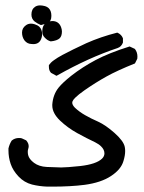

<svg xmlns="http://www.w3.org/2000/svg" viewBox="-20 -528 540 719"><path d="M11.7 35.2Q11.7 28.8 11.7 27.8Q15.1 12.7 23.4 -1L24.4 -2Q35.6 -11.2 50.8 -11.2Q59.1 -11.2 62 -9.8L78.1 -2.4L79.1 -1Q87.4 8.8 87.4 19.5Q87.4 24.4 85.7 29.3Q84 34.2 84 40.3Q84 46.4 85.4 52.7Q88.9 67.9 107.4 81.8Q126 95.7 154.8 97.2Q196.8 99.1 209 99.1Q229.5 99.1 280.3 93.8Q340.8 86.9 362.3 65.9Q371.1 57.1 371.1 46.4Q371.1 32.2 358.4 20Q350.1 11.7 336.4 4.9Q305.2 -9.8 269.3 -29.5Q233.4 -49.3 204.6 -76.7Q175.8 -104.5 175.8 -132.8Q175.8 -134.8 175.8 -136.7Q178.7 -174.3 199.7 -200.2Q214.8 -218.8 246.6 -244.1Q288.6 -276.9 338.1 -303.2Q387.7 -329.6 465.3 -354L484.4 -345.2L485.8 -343.8Q494.6 -332 494.6 -316.4Q494.6 -313 494.1 -308.1L485.4 -290.5Q418.5 -263.7 378.2 -241.2Q337.9 -218.8 296.4 -189.9Q273.4 -173.8 261.7 -162.1Q253.4 -153.8 251.5 -148.4Q250.5 -146 250.5 -143.6Q250.5 -134.8 260.7 -124.5Q277.3 -108.9 298.8 -96.7Q320.8 -84 347.7 -72.3Q375.5 -59.6 408.7 -30.3Q442.9 0 447.3 22.5Q448.7 29.8 448.7 37.6Q448.7 54.2 442.4 74.7Q433.6 106.4 395.5 131.3Q358.4 155.8 297.4 164.1Q244.6 170.9 175.3 170.9Q167 170.9 158.2 170.9H157.7Q127.9 169.9 100.1 163.1Q70.3 155.3 49.3 132.8Q28.3 110.4 20 85.9Q11.7 61.5 11.7 35.2ZM163.1 -277.8Q163.1 -279.8 163.1 -284.2Q167 -289.6 171.1 -293.7Q175.3 -297.9 182.1 -302.7Q194.8 -312 213.9 -322.3Q250.5 -341.8 303.2 -366.2Q356.9 -390.1 418.9 -405.8L421.4 -404.8Q434.6 -398.4 439.9 -385.7L440.4 -384.3V-368.7Q434.6 -353 420.4 -348.1Q312 -312 195.3 -246.1L191.4 -244.1L170.9 -255.4L169.9 -256.8Q163.1 -264.6 163.1 -277.8ZM76.7 -433.1Q85 -439.5 96.2 -439.5Q102.5 -439.5 110.4 -437Q121.1 -433.6 127.4 -427.7Q137.7 -417.5 137.7 -399.9Q137.7 -393.1 135.7 -386.7Q128.9 -362.8 105 -362.8Q101.1 -362.8 97.2 -363.3Q82 -363.8 71.8 -376.5Q62.5 -389.2 62.5 -406Q62.5 -422.9 76.7 -433.1ZM138.2 -410.2Q138.2 -421.4 142.1 -430.2Q147.9 -442.4 160.2 -446.3Q168.9 -449.2 175.8 -449.2Q199.7 -449.2 208.5 -426.8Q211.9 -418 211.9 -410.2Q211.9 -393.1 203.6 -384.8Q193.8 -375.5 169.9 -373Q163.1 -375 157.7 -378.4Q151.9 -382.3 147 -387.7Q138.2 -396.5 138.2 -410.2ZM97.7 -473.6Q97.7 -493.7 111.8 -502.9Q119.6 -507.8 129.9 -507.8Q137.7 -507.8 147.2 -505.4Q156.7 -502.9 163.1 -496.6Q172.4 -486.8 172.4 -468.8Q172.4 -448.7 160.2 -442.9Q149.9 -438 133.3 -434.1Q120.1 -439.5 109.4 -447.8Q97.7 -457.5 97.7 -473.6Z"/></svg>

Font: Bakudai
Style: Bold
Weight: 700
Version: Version 1.48